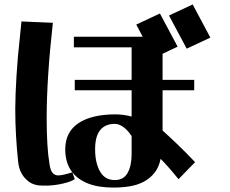

<svg xmlns="http://www.w3.org/2000/svg" viewBox="-20 -778 1040 868"><path d="M851 -758 931 -608 824 -558 744 -708ZM77 -681 219 -675Q205 -550 198 -442.5Q191 -335 191 -244Q191 -181 194 -129Q197 -77 204 -35Q208 -7 218 4Q228 15 243 15Q263 15 307 1Q275 -40 275 -103Q275 -181 334.5 -221Q394 -261 503 -261Q518 -261 538 -258.5Q558 -256 575 -251V-370H318V-417H575V-564H314V-612H625L596 -667L703 -717L783 -567L715 -535V-417H858V-370H715V-188Q744 -162 780.5 -127Q817 -92 862 -45L787 32Q761 0 742 -21.5Q723 -43 706 -60Q699 -23 679 2.5Q659 28 631 43Q603 58 568 64Q533 70 494 70Q425 70 379 52Q333 34 307 1L318 32Q306 40 286.5 46Q267 52 244.5 56Q222 60 198 61Q174 62 153 60Q127 56 110 43Q93 30 82.5 14Q72 -2 67.5 -18.5Q63 -35 62 -47Q56 -104 52.5 -163Q49 -222 49 -286Q49 -316 50.5 -354Q52 -392 54.5 -434.5Q57 -477 61 -522Q65 -567 70 -611ZM575 -163Q558 -189 538 -203.5Q518 -218 499 -218Q456 -218 433 -190Q410 -162 410 -103Q410 -42 432 -3Q454 36 499 36Q539 36 557 3.5Q575 -29 575 -81Z"/></svg>

Font: Cafe24 ClassicType
Style: Regular
Weight: 400
Designer: Cafe24 thkim, hmlim, mnelim & 4IR
Foundry: Cafe24
Version: Version 1.000